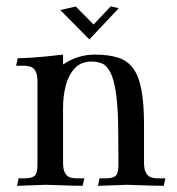

<svg xmlns="http://www.w3.org/2000/svg" viewBox="-20 -603 573 623"><path d="M511.2 0Q489.3 0 392.1 -3.4Q323.7 -0.5 297.9 0L303.2 -24.4H322.8Q345.2 -24.4 354.7 -32Q364.3 -39.6 364.3 -70.3L363.8 -161.1Q363.8 -246.1 357.2 -294.9Q350.6 -343.8 338.6 -367.2Q326.7 -390.6 311 -397Q295.4 -403.3 277.3 -403.3Q242.7 -403.3 222.4 -381.3Q202.1 -359.4 193.4 -325.4Q184.6 -291.5 184.6 -252.9V-76.2Q184.6 -53.2 190.7 -42.2Q196.8 -31.2 206.5 -27.8Q216.3 -24.4 226.1 -24.4H253.9L248 0Q226.6 0 128.9 -3.4Q61 -0.5 35.2 0L40.5 -24.4H60.1Q82 -24.4 91.8 -32Q101.6 -39.6 101.6 -70.3V-337.9Q101.6 -361.3 95.2 -372.3Q88.9 -383.3 79.3 -386.5Q69.8 -389.6 60.1 -389.6H32.2L37.6 -414.1Q84.5 -414.1 184.6 -425.8V-393.6Q231 -425.8 287.6 -425.8Q331.1 -425.8 361.6 -416.5Q392.1 -407.2 410.9 -382.8Q429.7 -358.4 438.5 -313.7Q447.3 -269 447.3 -198.7V-76.2Q447.3 -53.2 453.6 -42.2Q460 -31.2 469.5 -27.8Q479 -24.4 488.8 -24.4H516.6ZM270 -475.1 175.8 -570.3 225.6 -582 283.7 -523.4 339.4 -582.5 365.2 -576.2Z"/></svg>

Font: Quaaykop
Style: Regular
Weight: 400
Designer: Tup Wanders
Foundry: Free font, DO NOT SELL
Version: Version 1.00;July 31, 2023;FontCreator 11.5.0.2430 64-bit